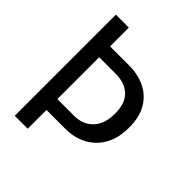

<svg xmlns="http://www.w3.org/2000/svg" viewBox="-187 -773 886 886"><g transform="rotate(45 256.5 -330.0)"><path d="M55.5 -660H140V-537.5H263.5Q322 -537.5 368.2 -515.2Q414.5 -493 441 -448Q467.5 -403 467.5 -334.5Q467.5 -266.5 441 -219.2Q414.5 -172 368.2 -147.2Q322 -122.5 263.5 -122.5H140V0H55.5ZM140 -193.5H248Q306.5 -193.5 341.2 -230Q376 -266.5 376 -334.5Q376 -402.5 341.2 -434.5Q306.5 -466.5 248 -466.5H140Z"/></g></svg>

Font: League Spartan Thin
Style: Regular
Weight: 400
Version: Version 2.002